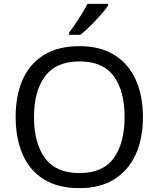

<svg xmlns="http://www.w3.org/2000/svg" viewBox="-20 -964 821 994"><path d="M720 -358Q720 -247 682.5 -164.5Q645 -82 572 -36Q499 10 391 10Q280 10 206.5 -36Q133 -82 97 -165Q61 -248 61 -359Q61 -469 97 -551Q133 -633 206.5 -679Q280 -725 392 -725Q499 -725 572 -679.5Q645 -634 682.5 -551.5Q720 -469 720 -358ZM156 -358Q156 -223 213 -145.5Q270 -68 391 -68Q513 -68 569 -145.5Q625 -223 625 -358Q625 -493 569 -569.5Q513 -646 392 -646Q271 -646 213.5 -569.5Q156 -493 156 -358ZM539 -934Q527 -916 502 -887.5Q477 -859 448.5 -830.5Q420 -802 396 -784H338V-796Q353 -815 370.5 -841Q388 -867 405 -894.5Q422 -922 433 -944H539Z"/></svg>

Font: Noto Serif Ottoman Siyaq
Style: Regular
Weight: 400
Designer: Sérgio Martins
Version: Version 1.005; ttfautohint (v1.8.4.7-5d5b)